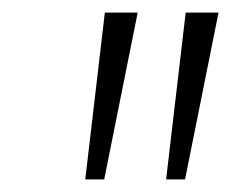

<svg xmlns="http://www.w3.org/2000/svg" viewBox="-20 -725 366 304"><path d="M115 -441 146 -705H198L145 -441ZM243 -441 274 -705H326L273 -441Z"/></svg>

Font: Nunito Sans 10pt SemiCondensed ExtraLight
Style: Italic
Weight: 250
Width: 4
Italic angle: -9°
Designer: Vernon Adams
Foundry: Vernon Adams
Version: Version 3.101;gftools[0.9.27]